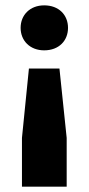

<svg xmlns="http://www.w3.org/2000/svg" viewBox="-20 -515 331 717"><path d="M229 182V0L202 -259H88L62 0V182ZM145 -327C200 -327 234 -363 234 -411C234 -459 200 -495 145 -495C92 -495 57 -459 57 -411C57 -363 92 -327 145 -327Z"/></svg>

Font: Gantari ExtraBold
Style: Regular
Weight: 800
Designer: Anugrah Pasau
Foundry: Lafontype
Version: Version 1.000